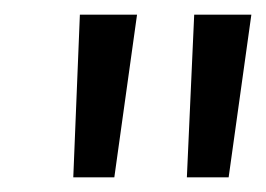

<svg xmlns="http://www.w3.org/2000/svg" viewBox="-20 -702 363 262"><path d="M167 -682 136 -460H80L89 -682ZM323 -682 292 -460H235L245 -682Z"/></svg>

Font: Karla Tamil Inclined
Style: Regular
Weight: 400
Designer: Jonathan Pinhorn
Foundry: Jonathan Pinhorn
Version: Version 1.001